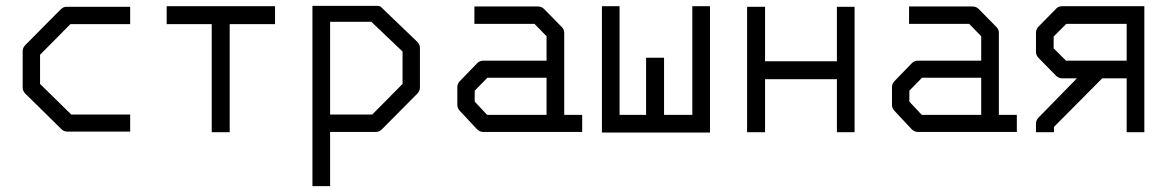

<svg xmlns="http://www.w3.org/2000/svg" viewBox="-20 -498 3976 652"><path d="M422 -475V-416H219L116 -312V-213L222 -109H422V-51H210Q197 -51 189 -59L66 -180Q57 -189 57 -201V-324Q57 -336 66 -345L186 -466Q195 -475 206 -475Z M546 -477H914V-416H760V-49H699V-416H546Z M1041 -478H1261Q1270 -478 1274 -474L1397 -356Q1406 -347 1406 -335V-201Q1406 -189 1397 -180L1277 -59Q1268 -50 1257 -50H1101V134H1041ZM1101 -424V-109H1244L1347 -213V-323L1241 -424Z M1836 -108V-234H1635L1592 -190V-153L1634 -108ZM1896 -108H1957V-50H1621Q1609 -50 1600 -59L1542 -121Q1533 -130 1533 -142V-202Q1533 -214 1542 -223L1601 -284Q1609 -292 1622 -292H1836V-375L1795 -417H1591V-476H1807Q1819 -476 1828 -467L1887 -407Q1896 -398 1896 -387Z M2024 -477H2084V-108H2174V-302H2235V-108H2331V-477H2391V-48H2024Z M2517 -475H2578V-290H2822V-475H2882V-49H2822V-229H2578V-49H2517Z M3312 -108V-234H3111L3068 -190V-153L3110 -108ZM3372 -108H3433V-50H3097Q3085 -50 3076 -59L3018 -121Q3009 -130 3009 -142V-202Q3009 -214 3018 -223L3077 -284Q3085 -292 3098 -292H3312V-375L3271 -417H3067V-476H3283Q3295 -476 3304 -467L3363 -407Q3372 -398 3372 -387Z M3637 -232H3587Q3575 -232 3566 -241L3507 -301Q3498 -310 3498 -322V-387Q3498 -399 3507 -408L3568 -470Q3575 -477 3589 -477H3866V-49H3806V-232H3723L3559 -67V-49H3498V-79Q3498 -90 3508 -100ZM3806 -292V-417H3601L3558 -374V-334L3600 -292Z"/></svg>

Font: IBM 3270 Semi-Condensed
Style: Condensed
Weight: 400
Monospace: yes
Version: Version 2.3.1